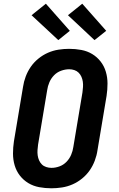

<svg xmlns="http://www.w3.org/2000/svg" viewBox="-20 -1006 640 1034"><path d="M257 8Q223 8 191 2Q159 -4 132.5 -20Q106 -36 87 -60.5Q68 -85 59 -115.5Q50 -146 50 -179Q50 -212 55 -245L104 -538Q108 -566 118.5 -594Q129 -622 146 -646.5Q163 -671 187 -690.5Q211 -710 238.5 -722Q266 -734 295 -738.5Q324 -743 352 -743Q386 -743 418 -737Q450 -731 476.5 -715Q503 -699 522 -674.5Q541 -650 550 -619.5Q559 -589 559 -556Q559 -523 554 -490L505 -197Q501 -169 490.5 -141Q480 -113 463 -88.5Q446 -64 422 -44.5Q398 -25 370.5 -13Q343 -1 314 3.5Q285 8 257 8ZM257 -102Q279 -102 300.5 -110Q322 -118 338 -134.5Q354 -151 363 -172Q372 -193 375 -215L424 -508Q426 -523 427 -537.5Q428 -552 426 -566Q424 -580 418.5 -592.5Q413 -605 403.5 -614.5Q394 -624 380.5 -628.5Q367 -633 353 -633Q331 -633 309 -625Q287 -617 271 -600.5Q255 -584 246 -563Q237 -542 234 -520L185 -227Q183 -212 182 -197.5Q181 -183 183 -169Q185 -155 190.5 -142.5Q196 -130 205.5 -120.5Q215 -111 229 -106.5Q243 -102 257 -102ZM489 -790 346 -924 423 -986 552 -840ZM294 -790 150 -924 227 -986 356 -840Z"/></svg>

Font: Iosevka Aile Extrabold
Style: Italic
Weight: 800
Italic angle: -9°
Designer: Belleve Invis
Foundry: Belleve Invis
Version: Version 31.1.0; ttfautohint (v1.8.4)